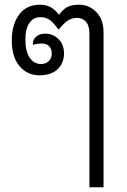

<svg xmlns="http://www.w3.org/2000/svg" viewBox="-20 -596 540 816"><path d="M360 -451Q360 -488 345 -504Q330 -520 308 -520Q285 -520 267.5 -508Q250 -496 231 -472H227Q209 -498 192.5 -510.5Q176 -523 151 -523Q122 -523 105 -498.5Q88 -474 88 -427Q88 -378 106 -351Q124 -324 155 -324Q175 -324 187.5 -336.5Q200 -349 200 -368Q200 -388 189 -399.5Q178 -411 159 -411Q135 -411 120 -405V-412Q120 -428 134 -440.5Q148 -453 172 -453Q205 -453 228.5 -430Q252 -407 252 -369Q252 -328 225 -302Q198 -276 147 -276Q96 -276 63 -315Q30 -354 30 -424Q30 -491 61 -533.5Q92 -576 150 -576Q177 -576 196 -565Q215 -554 231 -533Q246 -555 265 -565.5Q284 -576 317 -576Q358 -576 389 -545Q420 -514 420 -459V200H360Z"/></svg>

Font: Krub
Style: Regular
Weight: 400
Designer: Ekaluck Peanpanawate
Foundry: Cadson Demak Co.,Ltd.
Version: Version 1.000; ttfautohint (v1.6)